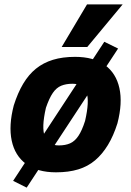

<svg xmlns="http://www.w3.org/2000/svg" viewBox="-20 -777 600 878"><path d="M236 11Q151 11 99.5 -27Q48 -65 33.5 -134Q19 -203 43 -295Q61 -352 86 -394Q111 -436 144.5 -463Q178 -490 222 -503.5Q266 -517 323 -517Q409 -517 460 -479.5Q511 -442 526 -374Q541 -306 517 -213Q499 -156 473.5 -114Q448 -72 415 -44Q382 -16 338 -2.5Q294 11 236 11ZM249 -112Q279 -112 300.5 -121.5Q322 -131 338.5 -155.5Q355 -180 369 -224Q390 -315 375.5 -354.5Q361 -394 311 -394Q282 -394 260 -385Q238 -376 221.5 -352Q205 -328 190 -284Q169 -193 185 -152.5Q201 -112 249 -112ZM102 81 40 50 457 -586 520 -555ZM262 -562 378 -757H541L379 -562Z"/></svg>

Font: Nunito Sans 7pt Condensed Black
Style: Italic
Weight: 900
Width: 3
Italic angle: -9°
Designer: Vernon Adams
Foundry: Vernon Adams
Version: Version 3.101;gftools[0.9.27]